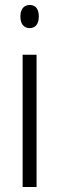

<svg xmlns="http://www.w3.org/2000/svg" viewBox="-20 -752 236 772"><path d="M100 -732C74 -732 62 -713 62 -685C62 -657 75 -639 99 -639C123 -639 136 -656 136 -686C136 -713 125 -732 100 -732ZM127 -532H71V0H127Z"/></svg>

Font: Noto Sans Bengali ExtraCondensed Light
Style: Regular
Weight: 300
Width: 2
Designer: Joana Ranito - Universal Thirst; Jelle Bosma - Monotype Design Team
Foundry: Universal Thirst ehf.
Version: Version 3.000